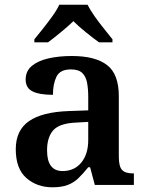

<svg xmlns="http://www.w3.org/2000/svg" viewBox="-20 -786 625 816"><path d="M203 10Q137 10 92 -29.5Q47 -69 47 -152Q47 -232 103 -271Q159 -310 272 -314L355 -317V-374Q355 -408 350 -434.5Q345 -461 329.5 -476Q314 -491 281 -491Q235 -491 220 -460Q205 -429 205 -383Q148 -383 118.5 -397.5Q89 -412 89 -448Q89 -484 115.5 -506Q142 -528 186.5 -538Q231 -548 285 -548Q385 -548 435 -509.5Q485 -471 485 -377V-120Q485 -79 498.5 -64Q512 -49 546 -49H549V0H383L363 -75H355Q333 -48 313.5 -29Q294 -10 268 0Q242 10 203 10ZM246 -59Q296 -59 325.5 -95Q355 -131 355 -191V-268L303 -265Q233 -262 206.5 -232.5Q180 -203 180 -147Q180 -59 246 -59ZM126 -619Q142 -638 162.5 -664Q183 -690 202.5 -717Q222 -744 232 -766H352Q363 -744 382 -717Q401 -690 422 -664Q443 -638 458 -619V-606H401Q377 -623 345.5 -648.5Q314 -674 292 -696Q269 -674 238 -648.5Q207 -623 184 -606H126Z"/></svg>

Font: Noto Serif Thai SemiBold
Style: Regular
Weight: 600
Designer: Monotype Design Team
Foundry: Monotype Imaging Inc.
Version: Version 2.001; ttfautohint (v1.8.4.7-5d5b)